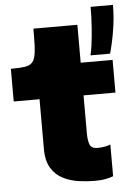

<svg xmlns="http://www.w3.org/2000/svg" viewBox="-55 -824 608 878"><g transform="rotate(-5 248.5 -385.0)"><path d="M345 13Q310.5 13 272.2 7.8Q234 2.5 200.5 -14Q167 -30.5 146 -63.8Q125 -97 125 -153V-381H6.5V-531H9Q48 -531 71.2 -534.5Q94.5 -538 106 -551.5Q117.5 -565 121.2 -594Q125 -623 125 -674V-705H327V-531H473.5V-381H327V-205Q327 -176 334 -156Q341 -136 371.5 -136Q389.5 -136 405.5 -139.5Q421.5 -143 429.5 -146.5V-1Q418 4 396.2 8.5Q374.5 13 345 13ZM497 -781.5Q497 -733.5 490.8 -688.2Q484.5 -643 476.8 -609.2Q469 -575.5 464.5 -560.5H374.5Q379 -576 383.5 -609.8Q388 -643.5 391.2 -688.2Q394.5 -733 394.5 -781.5Z"/></g></svg>

Font: Epilogue Black
Style: Regular
Weight: 900
Designer: Tyler Finck
Foundry: Etcetera Type Co
Version: Version 2.111; ttfautohint (v1.8.3)